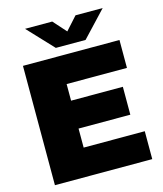

<svg xmlns="http://www.w3.org/2000/svg" viewBox="-136 -1050 974 1150"><g transform="rotate(-15 351.5 -475.5)"><path d="M60 0V-740H658.5V-567H284.5V-464H605.5V-291H284.5V-173H663.5V0ZM278 -793 129.5 -951H298L370 -870.5L442.5 -951H611L462.5 -793Z"/></g></svg>

Font: Encode Sans SemiExpanded SemiExpanded Black
Style: Regular
Weight: 900
Width: 6
Designer: Multiple Designers
Foundry: Impallari Type
Version: Version 3.000; ttfautohint (v1.8.3) -l 8 -r 50 -G 200 -x 14 